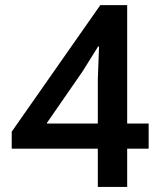

<svg xmlns="http://www.w3.org/2000/svg" viewBox="-20 -740 647 760"><path d="M367.2 -151.4H26.4V-218.8L377 -719.7H483.4V-251H568.4V-151.4H483.4V0H367.2ZM367.2 -251V-426.8L372.1 -555.7H368.2L306.6 -457L166 -253.9V-251Z"/></svg>

Font: Reddit Sans Fudge SemiBold
Style: Regular
Weight: 600
Designer: Stephen Hutchings
Foundry: Reddit
Version: Version 1.011